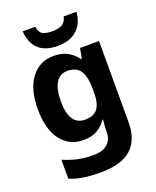

<svg xmlns="http://www.w3.org/2000/svg" viewBox="-179 -872 990 1216"><g transform="rotate(-20 316.0 -264.5)"><path d="M255 -556Q311 -556 349.5 -534.5Q388 -513 413 -477H418L431 -546H559V4Q559 120 492 180Q425 240 285 240Q222 240 172 232.5Q122 225 78 207V79Q124 99 171 110Q218 121 280 121Q342 121 375 92Q408 63 408 12V-3Q408 -15 409.5 -35Q411 -55 413 -70H408Q385 -34 347.5 -12Q310 10 254 10Q159 10 103 -63Q47 -136 47 -272Q47 -408 104 -482Q161 -556 255 -556ZM304 -437Q254 -437 227.5 -394Q201 -351 201 -270Q201 -108 307 -108Q367 -108 392.5 -143Q418 -178 418 -252V-274Q418 -356 392.5 -396.5Q367 -437 304 -437ZM488 -769Q483 -695 436 -650.5Q389 -606 305 -606Q218 -606 174 -649.5Q130 -693 126 -769H210Q218 -727 240.5 -716Q263 -705 306 -705Q341 -705 367 -717.5Q393 -730 402 -769Z"/></g></svg>

Font: Noto Sans Georgian Bold
Style: Regular
Weight: 700
Designer: Monotype Design Team, Akaki Razmadze
Foundry: Google LLC
Version: Version 2.005; ttfautohint (v1.8.4.7-5d5b)